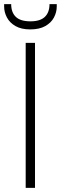

<svg xmlns="http://www.w3.org/2000/svg" viewBox="-56 -907 294 927"><path d="M68 0V-700H113V0ZM90 -765Q47 -765 19 -781Q-9 -797 -22.5 -822.5Q-36 -848 -36 -875V-887H-2Q-2 -847 20.5 -825.5Q43 -804 91 -804Q138 -804 160.5 -825.5Q183 -847 183 -887H218V-876Q218 -848 204.5 -822.5Q191 -797 162.5 -781Q134 -765 90 -765Z"/></svg>

Font: DM Sans 28pt ExtraLight
Style: Regular
Weight: 250
Version: Version 4.004;gftools[0.9.30]